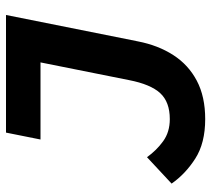

<svg xmlns="http://www.w3.org/2000/svg" viewBox="-52 -640 704 640"><g transform="rotate(-90 300.0 -320.0)"><path d="M223 12Q143 12 91.5 -21Q40 -54 8 -100L96 -182Q119 -150 149.5 -128Q180 -106 223 -106Q280 -106 309.5 -138Q339 -170 353 -242L412 -537H155L178 -652H570L482 -212Q469 -145 436.5 -94.5Q404 -44 351 -16Q298 12 223 12Z"/></g></svg>

Font: Source Code Pro ExtraLight
Style: Bold Italic
Weight: 700
Italic angle: -11°
Monospace: yes
Version: Version 1.016;hotconv 1.0.116;makeotfexe 2.5.65601